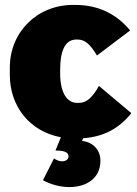

<svg xmlns="http://www.w3.org/2000/svg" viewBox="-20 -552 559 782"><path d="M262 210C328 210 389 178 389 102C389 62 362 27 314 22L319 11C403 5 465 -29 515 -91L383 -202C356 -154 332 -133 302 -133H294C252 -133 225 -176 225 -253V-267C225 -351 248 -391 291 -391H295C325 -391 345 -375 375 -326L510 -428C453 -497 378 -532 286 -532H277C132 -532 20 -422 20 -277V-247C20 -117 103 -16 228 7L206 61C252 61 259 73 259 86C259 95 250 105 233 105C219 105 208 99 200 93L155 182C185 199 226 210 262 210Z"/></svg>

Font: Fixel Text Black
Style: Regular
Weight: 900
Width: 4
Designer: AlfaBravo + MacPaw
Foundry: Kyrylo Tkachov, Marchela Mozhyna, Serhii Makarenko, Maria Weinstein, Zakhar Kryvoshyya
Version: Version 1.211